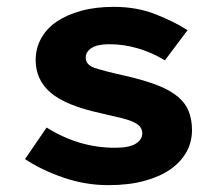

<svg xmlns="http://www.w3.org/2000/svg" viewBox="-20 -528 640 560"><path d="M296 12Q229 12 165 -10Q101 -32 53 -64L116 -156Q162 -127 212 -112Q262 -97 316 -97Q357 -97 376 -109Q395 -121 395 -139Q395 -149 389.5 -157Q384 -165 370.5 -171.5Q357 -178 333 -184Q309 -190 273 -198Q172 -220 128 -257.5Q84 -295 84 -353Q84 -387 100 -416Q116 -445 145.5 -465Q175 -485 217 -496.5Q259 -508 312 -508Q379 -508 433.5 -486.5Q488 -465 527 -440L461 -352Q423 -375 382 -387Q341 -399 299 -399Q264 -399 247 -388Q230 -377 230 -360Q230 -339 256 -330Q282 -321 345 -307Q402 -294 440 -279Q478 -264 500 -245Q522 -226 531 -202Q540 -178 540 -148Q540 -114 524 -85Q508 -56 477.5 -34.5Q447 -13 401.5 -0.5Q356 12 296 12Z"/></svg>

Font: Source Code Pro
Style: Bold
Weight: 700
Monospace: yes
Designer: Paul D. Hunt, Teo Tuominen
Foundry: Adobe Systems Incorporated
Version: Version 2.030;PS 1.000;hotconv 16.6.51;makeotf.lib2.5.65220